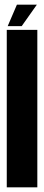

<svg xmlns="http://www.w3.org/2000/svg" viewBox="-20 -803 190 823"><path d="M9 0H140V-675H9ZM13 -691H73L138 -783H52.5Z"/></svg>

Font: Anybody UltraCondensed
Style: Bold
Weight: 700
Width: 1
Version: Version 1.113;gftools[0.9.25]